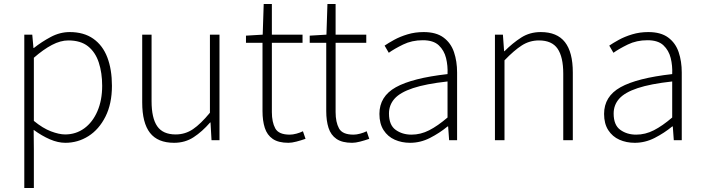

<svg xmlns="http://www.w3.org/2000/svg" viewBox="-20 -704 3531 964"><path d="M102 240V-530H142L148 -463H150Q189 -494 235 -518.5Q281 -543 330 -543Q401 -543 448.5 -509.5Q496 -476 519 -415.5Q542 -355 542 -273Q542 -183 509.5 -118.5Q477 -54 424 -20.5Q371 13 308 13Q271 13 230.5 -4.5Q190 -22 149 -52L150 46V240ZM307 -29Q361 -29 403 -59.5Q445 -90 469 -145.5Q493 -201 493 -273Q493 -338 476 -390Q459 -442 422 -471.5Q385 -501 323 -501Q284 -501 241 -478.5Q198 -456 150 -414V-97Q195 -60 236 -44.5Q277 -29 307 -29Z M854 13Q772 13 733 -37Q694 -87 694 -190V-530H741V-196Q741 -111 769.5 -70Q798 -29 862 -29Q910 -29 949 -55.5Q988 -82 1034 -138V-530H1082V0H1042L1037 -89H1035Q995 -43 952 -15Q909 13 854 13Z M1428 13Q1378 13 1349.5 -6.5Q1321 -26 1309.5 -62Q1298 -98 1298 -146V-489H1215V-525L1299 -530L1304 -684H1345V-530H1499V-489H1345V-141Q1345 -91 1362 -59.5Q1379 -28 1435 -28Q1450 -28 1468.5 -33Q1487 -38 1501 -45L1514 -7Q1491 1 1468 7Q1445 13 1428 13Z M1748 13Q1698 13 1669.5 -6.5Q1641 -26 1629.5 -62Q1618 -98 1618 -146V-489H1535V-525L1619 -530L1624 -684H1665V-530H1819V-489H1665V-141Q1665 -91 1682 -59.5Q1699 -28 1755 -28Q1770 -28 1788.5 -33Q1807 -38 1821 -45L1834 -7Q1811 1 1788 7Q1765 13 1748 13Z M2039 13Q1997 13 1962 -2.5Q1927 -18 1906 -50.5Q1885 -83 1885 -132Q1885 -220 1967.5 -266Q2050 -312 2227 -332Q2229 -374 2219.5 -412.5Q2210 -451 2183 -476.5Q2156 -502 2103 -502Q2048 -502 2004 -480.5Q1960 -459 1932 -439L1911 -475Q1930 -488 1959 -504Q1988 -520 2026 -531.5Q2064 -543 2107 -543Q2170 -543 2207 -515.5Q2244 -488 2259.5 -442Q2275 -396 2275 -340V0H2235L2230 -69H2227Q2187 -36 2139 -11.5Q2091 13 2039 13ZM2046 -28Q2092 -28 2135 -50Q2178 -72 2227 -114V-295Q2118 -283 2053.5 -261.5Q1989 -240 1961 -208.5Q1933 -177 1933 -134Q1933 -76 1966.5 -52Q2000 -28 2046 -28Z M2465 0V-530H2505L2511 -447H2513Q2554 -488 2597 -515.5Q2640 -543 2695 -543Q2777 -543 2816.5 -492.5Q2856 -442 2856 -340V0H2808V-334Q2808 -418 2779.5 -459.5Q2751 -501 2686 -501Q2639 -501 2600 -476Q2561 -451 2513 -401V0Z M3167 13Q3125 13 3090 -2.5Q3055 -18 3034 -50.5Q3013 -83 3013 -132Q3013 -220 3095.5 -266Q3178 -312 3355 -332Q3357 -374 3347.5 -412.5Q3338 -451 3311 -476.5Q3284 -502 3231 -502Q3176 -502 3132 -480.5Q3088 -459 3060 -439L3039 -475Q3058 -488 3087 -504Q3116 -520 3154 -531.5Q3192 -543 3235 -543Q3298 -543 3335 -515.5Q3372 -488 3387.5 -442Q3403 -396 3403 -340V0H3363L3358 -69H3355Q3315 -36 3267 -11.5Q3219 13 3167 13ZM3174 -28Q3220 -28 3263 -50Q3306 -72 3355 -114V-295Q3246 -283 3181.5 -261.5Q3117 -240 3089 -208.5Q3061 -177 3061 -134Q3061 -76 3094.5 -52Q3128 -28 3174 -28Z"/></svg>

Font: Noto Sans TC ExtraLight
Style: Regular
Weight: 250
Designer: Ryoko NISHIZUKA  (kana, bopomofo & ideographs); Paul D. Hunt (Latin, Greek & Cyrillic); Sandoll Communications , Soo-you
Foundry: Adobe
Version: Version 2.004-H2;hotconv 1.0.118;makeotfexe 2.5.65603